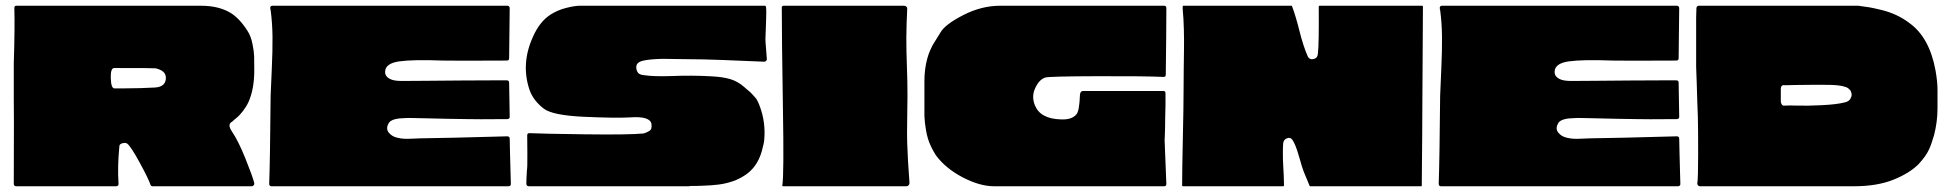

<svg xmlns="http://www.w3.org/2000/svg" viewBox="-20 -649 6798 669"><path d="M788 -191Q810 -159 835 -97Q860 -35 866 -11Q867 -7 864 -3.5Q861 0 857 0H512Q506 0 504 -6Q497 -27 467 -82Q437 -137 424 -148Q418 -153 407 -150Q396 -147 396 -140Q389 -69 393 -10Q394 0 384 0H37Q28 0 28 -9Q29 -289 28 -303V-304V-428Q32 -556 30 -620Q30 -629 36 -629H680Q741 -629 782 -605Q814 -586 842 -542Q854 -524 859.5 -497Q865 -470 865.5 -454Q866 -438 866 -404Q866 -339 846 -294Q842 -285 836.5 -276.5Q831 -268 826 -261.5Q821 -255 815.5 -249Q810 -243 805 -239Q800 -235 796.5 -232Q793 -229 791 -227Q789 -225 789 -225Q788 -225 787 -224Q772 -215 788 -191ZM519 -344Q558 -346 558 -378Q558 -403 522 -411Q516 -412 378 -412Q365 -412 366 -377Q367 -342 378 -341Q386 -341 411 -341Q436 -341 470.5 -342Q505 -343 519 -344Z M1756 -166Q1756 -158 1757 -118.5Q1758 -79 1759 -43.5Q1760 -8 1760 -8Q1760 0 1751 0H926Q918 0 918 -9Q921 -89 923 -316Q924 -345 927 -408.5Q930 -472 929.5 -520.5Q929 -569 923 -614Q922 -615 922 -616.5Q922 -618 922 -619Q920 -629 930 -629H1748Q1754 -629 1756 -622L1754 -446Q1754 -438 1746 -438Q1560 -437 1523 -438Q1419 -442 1370 -435Q1324 -428 1322 -401Q1320 -380 1346 -371Q1360 -366 1394 -367Q1411 -367 1468 -367.5Q1525 -368 1583 -368.5Q1641 -369 1692 -369Q1743 -369 1746 -369Q1754 -369 1754 -361Q1756 -254 1756 -242Q1756 -234 1747 -234Q1635 -233 1607 -234Q1590 -234 1542.5 -235Q1495 -236 1455 -237Q1415 -238 1405 -238Q1402 -238 1391 -237.5Q1380 -237 1373.5 -236.5Q1367 -236 1358 -234Q1349 -232 1342.5 -228Q1336 -224 1333 -217Q1324 -200 1335 -186.5Q1346 -173 1365 -169Q1377 -166 1389 -165.5Q1401 -165 1421 -166Q1441 -167 1445 -167Q1535 -168 1747 -174Q1756 -174 1756 -166Z M2646 -629Q2647 -628 2649 -626Q2651 -612 2649 -567Q2647 -522 2647 -513Q2647 -504 2649.5 -475.5Q2652 -447 2652 -443Q2652 -440 2649.5 -437Q2647 -434 2643 -434Q2455 -442 2433 -442Q2410 -442 2358.5 -443Q2307 -444 2289 -444Q2244 -443 2220.5 -437.5Q2197 -432 2197 -415Q2197 -408 2199 -403Q2201 -398 2203.5 -395Q2206 -392 2211 -390Q2216 -388 2218 -388Q2220 -388 2225 -387Q2256 -382 2319 -384Q2391 -387 2460 -383Q2498 -381 2524 -373.5Q2550 -366 2573 -346Q2575 -344 2582 -338Q2589 -332 2590.5 -331Q2592 -330 2597 -325Q2602 -320 2603.5 -318Q2605 -316 2609 -312Q2613 -308 2615 -305Q2617 -302 2619.5 -297Q2622 -292 2624 -287.5Q2626 -283 2628 -277Q2648 -223 2643 -163Q2642 -149 2634 -121Q2626 -93 2610.5 -71.5Q2595 -50 2572 -36Q2549 -22 2532 -17Q2508 -9 2484.5 -6Q2461 -3 2431 -2Q2411 -1 2385 -1Q2383 -1 2380 0Q2379 0 2378 0H1823Q1815 0 1814 -8Q1814 -26 1816 -56Q1818 -64 1817.5 -116Q1817 -168 1817 -177Q1817 -186 1826 -185Q1865 -183 2019 -181Q2173 -179 2223 -184Q2231 -187 2233.5 -188Q2236 -189 2242 -192.5Q2248 -196 2249.5 -202Q2251 -208 2250 -217Q2245 -245 2176 -240Q2128 -237 2016 -242Q1904 -247 1874 -271Q1838 -299 1825 -336Q1794 -428 1838 -523Q1861 -574 1898 -598Q1923 -614 1953 -621.5Q1983 -629 2000 -629Z M2708 -629H3130Q3135 -629 3138.5 -625.5Q3142 -622 3141 -617Q3140 -594 3139 -567.5Q3138 -541 3138 -518Q3138 -495 3138.5 -467.5Q3139 -440 3140 -417.5Q3141 -395 3141.5 -366.5Q3142 -338 3142 -316Q3142 -295 3141 -234Q3140 -173 3141 -151Q3143 -89 3149 -12Q3149 -7 3146 -3.5Q3143 0 3138 0H2709Q2705 0 2706 -4Q2712 -40 2708 -272Q2704 -518 2704 -625Q2705 -626 2708 -629Z M4038 -159 4044 -8Q4044 0 4036 0H3444Q3394 0 3334.5 -31Q3275 -62 3241 -108Q3232 -122 3224.5 -137.5Q3217 -153 3213 -167Q3209 -181 3206.5 -195.5Q3204 -210 3203 -219.5Q3202 -229 3201.5 -237.5Q3201 -246 3201 -246.5Q3201 -247 3201 -248V-366Q3201 -409 3211 -445Q3215 -460 3220.5 -472.5Q3226 -485 3229.5 -491.5Q3233 -498 3242.5 -512.5Q3252 -527 3257 -536Q3273 -564 3336.5 -596.5Q3400 -629 3465 -629Q3465 -629 3466 -629H4036Q4044 -629 4044 -621V-617Q4044 -615 4044 -614Q4044 -547 4042 -389Q4042 -380 4033 -381Q3970 -384 3803.5 -383.5Q3637 -383 3623 -379Q3602 -373 3588 -344Q3573 -314 3586 -282Q3605 -235 3676 -233Q3715 -231 3731 -251Q3741 -263 3743 -319Q3744 -330 3752 -332Q3753 -332 3770 -332Q3787 -332 3811.5 -332Q3836 -332 3861 -332Q3886 -332 3907.5 -332Q3929 -332 3936 -332Q4005 -332 4032 -332Q4041 -333 4041 -324Q4041 -297 4041 -283Q4040 -261 4040 -241.5Q4040 -222 4039.5 -201Q4039 -180 4038 -159Z M4936 -286Q4936 -254 4935.5 -179.5Q4935 -105 4934.5 -64Q4934 -23 4934 -3Q4934 0 4932 0H4545Q4543 0 4543 -2Q4532 -29 4523 -50Q4518 -62 4506 -104.5Q4494 -147 4483 -162Q4476 -172 4464 -167Q4452 -162 4451 -149Q4450 -137 4450 -114.5Q4450 -92 4451 -76Q4452 -60 4453 -37.5Q4454 -15 4454 -3Q4454 0 4451 0H4102Q4099 0 4099 -3Q4099 -59 4101.5 -168.5Q4104 -278 4104 -332Q4104 -356 4104.5 -403Q4105 -450 4105.5 -479.5Q4106 -509 4105 -547.5Q4104 -586 4101 -616V-626Q4101 -629 4103 -629H4480Q4482 -629 4482 -627Q4488 -612 4495.5 -586.5Q4503 -561 4508.5 -538.5Q4514 -516 4522 -491.5Q4530 -467 4537 -452Q4544 -439 4559 -444Q4571 -447 4572 -462Q4576 -493 4575 -626Q4575 -629 4578 -629H4935Q4938 -629 4938 -626Q4938 -625 4938 -624Q4938 -566 4937 -453Q4936 -340 4936 -286Z M5831 -166Q5831 -158 5832 -118.5Q5833 -79 5834 -43.5Q5835 -8 5835 -8Q5835 0 5826 0H5001Q4993 0 4993 -9Q4996 -89 4998 -316Q4999 -345 5002 -408.5Q5005 -472 5004.5 -520.5Q5004 -569 4998 -614Q4997 -615 4997 -616.5Q4997 -618 4997 -619Q4995 -629 5005 -629H5823Q5829 -629 5831 -622L5829 -446Q5829 -438 5821 -438Q5635 -437 5598 -438Q5494 -442 5445 -435Q5399 -428 5397 -401Q5395 -380 5421 -371Q5435 -366 5469 -367Q5486 -367 5543 -367.5Q5600 -368 5658 -368.5Q5716 -369 5767 -369Q5818 -369 5821 -369Q5829 -369 5829 -361Q5831 -254 5831 -242Q5831 -234 5822 -234Q5710 -233 5682 -234Q5665 -234 5617.5 -235Q5570 -236 5530 -237Q5490 -238 5480 -238Q5477 -238 5466 -237.5Q5455 -237 5448.5 -236.5Q5442 -236 5433 -234Q5424 -232 5417.5 -228Q5411 -224 5408 -217Q5399 -200 5410 -186.5Q5421 -173 5440 -169Q5452 -166 5464 -165.5Q5476 -165 5496 -166Q5516 -167 5520 -167Q5610 -168 5822 -174Q5831 -174 5831 -166Z M6731 -271Q6731 -225 6719 -178Q6714 -163 6711 -153Q6708 -143 6702 -129.5Q6696 -116 6686.5 -103Q6677 -90 6665 -77Q6633 -45 6576.5 -22.5Q6520 0 6439 0H5903Q5899 0 5896.5 -3Q5894 -6 5894 -10Q5897 -26 5897 -113.5Q5897 -201 5896 -240Q5895 -259 5894 -295Q5893 -331 5892 -360.5Q5891 -390 5890 -416V-588Q5891 -604 5891 -621Q5892 -629 5900 -629H6454Q6455 -629 6455 -629Q6479 -626 6493.5 -623.5Q6508 -621 6535 -614.5Q6562 -608 6587 -596.5Q6612 -585 6634 -568Q6703 -518 6724 -404Q6731 -365 6731 -335Q6731 -329 6731 -306Q6731 -283 6731 -271ZM6198 -281Q6213 -282 6245 -281Q6277 -280 6328 -282.5Q6379 -285 6407 -292Q6422 -295 6427.5 -305Q6433 -315 6431.5 -322.5Q6430 -330 6428 -333Q6425 -337 6421.5 -340Q6418 -343 6414.5 -344.5Q6411 -346 6405.5 -347.5Q6400 -349 6397.5 -349.5Q6395 -350 6388 -351Q6381 -352 6379 -352Q6364 -354 6295.5 -353.5Q6227 -353 6201 -352H6200Q6195 -353 6192 -352Q6189 -351 6187 -348Q6185 -345 6185 -339V-296Q6185 -290 6188.5 -285Q6192 -280 6198 -281Z"/></svg>

Font: Cubao Free Wide
Style: Wide
Weight: 400
Designer: Aaron Amar
Version: Version 001.001